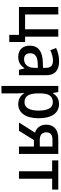

<svg xmlns="http://www.w3.org/2000/svg" viewBox="881 -1471 830 2632"><g transform="rotate(90 1296.0 -155.0)"><path d="M458 133H556V-84H483V-539H381V-84H178V-539H76V0H458Z M759 10C828 10 874 -16 915 -75H918L937 0H1011V-375C1011 -492 946 -550 818 -550C757 -550 697 -537 638 -509L668 -430C721 -454 767 -466 810 -466C879 -466 910 -436 910 -369V-330L830 -327C682 -322 606 -262 606 -149C606 -53 660 10 759 10ZM792 -70C740 -70 710 -98 710 -154C710 -219 752 -253 848 -257L910 -259V-212C910 -119 860 -70 792 -70Z M1158 240H1260V15C1260 -8 1257 -41 1254 -68H1260C1289 -23 1336 10 1407 10C1525 10 1601 -89 1601 -270C1601 -455 1526 -549 1406 -549C1335 -549 1291 -517 1260 -467H1255L1241 -539H1158ZM1383 -76C1292 -76 1260 -141 1260 -268V-287C1260 -407 1295 -464 1381 -464C1460 -464 1496 -394 1496 -271C1496 -148 1459 -76 1383 -76Z M1659 0H1773L1900 -205H1989V0H2090V-539H1879C1759 -539 1689 -479 1689 -375C1689 -296 1729 -241 1799 -220ZM1900 -285C1830 -285 1794 -316 1794 -375C1794 -431 1828 -459 1893 -459H1989V-285Z M2328 0H2430V-455H2579V-539H2179V-455H2328Z"/></g></svg>

Font: Noto Sans SemiCondensed Medium
Style: Regular
Weight: 500
Width: 4
Designer: Monotype Design Team
Foundry: Monotype Imaging Inc.
Version: Version 2.013